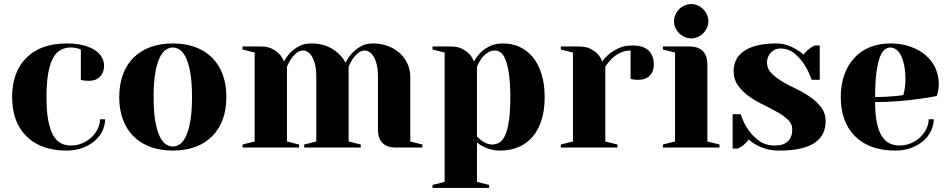

<svg xmlns="http://www.w3.org/2000/svg" viewBox="-20 -730 4700 950"><path d="M330 -495Q304 -495 282 -484Q260 -473 244 -445.5Q228 -418 219 -370.5Q210 -323 210 -250Q210 -179 219 -132.5Q228 -86 244 -59Q260 -32 282 -21Q304 -10 330 -10Q360 -10 386.5 -21Q413 -32 432.5 -50.5Q452 -69 463.5 -92.5Q475 -116 475 -140H500Q500 -110 486.5 -82Q473 -54 448 -32.5Q423 -11 388 2Q353 15 310 15Q182 15 111 -55.5Q40 -126 40 -250Q40 -374 111 -444.5Q182 -515 310 -515Q359 -515 394 -505.5Q429 -496 451.5 -480.5Q474 -465 484.5 -445.5Q495 -426 495 -405Q495 -371 474.5 -350.5Q454 -330 420 -330Q412 -330 404.5 -330.5Q397 -331 392 -332Q385 -333 380 -335V-485Q374 -487 366 -490Q359 -492 350 -493.5Q341 -495 330 -495Z M835 -5Q852 -5 869 -16Q886 -27 899.5 -54.5Q913 -82 921.5 -129.5Q930 -177 930 -250Q930 -323 921.5 -370.5Q913 -418 899.5 -445.5Q886 -473 869 -484Q852 -495 835 -495Q818 -495 801 -484Q784 -473 770.5 -445.5Q757 -418 748.5 -370.5Q740 -323 740 -250Q740 -177 748.5 -129.5Q757 -82 770.5 -54.5Q784 -27 801 -16Q818 -5 835 -5ZM835 -515Q897 -515 946 -497Q995 -479 1029.5 -444.5Q1064 -410 1082 -361Q1100 -312 1100 -250Q1100 -188 1082 -139Q1064 -90 1029.5 -55.5Q995 -21 946 -3Q897 15 835 15Q773 15 724 -3Q675 -21 640.5 -55.5Q606 -90 588 -139Q570 -188 570 -250Q570 -312 588 -361Q606 -410 640.5 -444.5Q675 -479 724 -497Q773 -515 835 -515Z M1850 -350Q1850 -386 1844 -410.5Q1838 -435 1828.5 -450.5Q1819 -466 1807.5 -473Q1796 -480 1785 -480Q1766 -480 1751.5 -467.5Q1737 -455 1726 -440Q1714 -422 1705 -400V-30L1765 -15V0H1485V-15L1545 -30V-350Q1545 -386 1539 -410.5Q1533 -435 1523.5 -450.5Q1514 -466 1502.5 -473Q1491 -480 1480 -480Q1461 -480 1446.5 -467.5Q1432 -455 1421 -440Q1409 -422 1400 -400V-30L1460 -15V0H1180V-15L1240 -30V-470L1180 -485V-500H1270Q1305 -500 1327.5 -488Q1350 -476 1363 -462Q1378 -445 1385 -425Q1398 -450 1417 -470Q1434 -487 1459 -501Q1484 -515 1520 -515Q1580 -515 1623.5 -488.5Q1667 -462 1690 -420Q1703 -446 1722 -467Q1739 -485 1764 -500Q1789 -515 1825 -515Q1866 -515 1900 -502Q1934 -489 1958.5 -466.5Q1983 -444 1996.5 -414Q2010 -384 2010 -350V-30L2070 -15V0H1940Q1850 0 1850 -90Z M2340 -55Q2350 -44 2362 -35Q2373 -27 2386.5 -21Q2400 -15 2415 -15Q2434 -15 2450.5 -24.5Q2467 -34 2479 -59.5Q2491 -85 2498 -131Q2505 -177 2505 -250Q2505 -321 2498 -366Q2491 -411 2480.5 -436.5Q2470 -462 2456.5 -471Q2443 -480 2430 -480Q2407 -480 2390 -467.5Q2373 -455 2362 -440Q2349 -422 2340 -400ZM2180 -470 2120 -485V-500H2210Q2245 -500 2267.5 -488Q2290 -476 2303 -462Q2318 -445 2325 -425Q2338 -450 2358 -470Q2375 -487 2402.5 -501Q2430 -515 2470 -515Q2513 -515 2550.5 -498Q2588 -481 2615.5 -448Q2643 -415 2659 -365.5Q2675 -316 2675 -250Q2675 -184 2659 -134.5Q2643 -85 2614 -52Q2585 -19 2544.5 -2Q2504 15 2455 15Q2429 15 2407.5 9Q2386 3 2371 -5Q2353 -14 2340 -25V170L2400 185V200H2120V185L2180 170Z M3100 -480Q3070 -480 3046.5 -467.5Q3023 -455 3007 -440Q2989 -422 2975 -400V-30L3035 -15V0H2755V-15L2815 -30V-470L2755 -485V-500H2845Q2880 -500 2902.5 -488Q2925 -476 2938 -462Q2953 -445 2960 -425Q2975 -447 2997 -465Q3016 -480 3043.5 -492.5Q3071 -505 3109 -505Q3163 -505 3189 -480Q3215 -455 3215 -410Q3215 -376 3194.5 -355.5Q3174 -335 3140 -335Q3132 -335 3124.5 -335.5Q3117 -336 3112 -337Q3105 -338 3100 -340Z M3315 -625Q3315 -642 3322 -657.5Q3329 -673 3340.5 -684.5Q3352 -696 3367.5 -703Q3383 -710 3400 -710Q3417 -710 3432.5 -703Q3448 -696 3459.5 -684.5Q3471 -673 3478 -657.5Q3485 -642 3485 -625Q3485 -608 3478 -592.5Q3471 -577 3459.5 -565.5Q3448 -554 3432.5 -547Q3417 -540 3400 -540Q3383 -540 3367.5 -547Q3352 -554 3340.5 -565.5Q3329 -577 3322 -592.5Q3315 -608 3315 -625ZM3390 -500Q3480 -500 3480 -410V-30L3540 -15V0H3260V-15L3320 -30V-470L3260 -485V-500Z M3835 15Q3799 15 3771.5 7Q3744 -1 3724 -12Q3701 -24 3685 -40Q3677 -29 3667.5 -20Q3658 -11 3650 -6Q3640 1 3630 5H3605V-165H3645Q3659 -121 3683 -87Q3703 -58 3735 -34Q3767 -10 3815 -10Q3857 -10 3878.5 -31Q3900 -52 3900 -90Q3900 -118 3878.5 -138Q3857 -158 3825 -176Q3793 -194 3755 -212.5Q3717 -231 3685 -254Q3653 -277 3631.5 -307Q3610 -337 3610 -380Q3610 -408 3621.5 -432.5Q3633 -457 3658.5 -475.5Q3684 -494 3724 -504.5Q3764 -515 3820 -515Q3850 -515 3875 -506.5Q3900 -498 3918 -487Q3939 -475 3956 -460Q3964 -471 3973.5 -479.5Q3983 -488 3991 -494Q4001 -500 4011 -505H4036V-335H3996Q3981 -378 3959 -412Q3940 -441 3911 -465.5Q3882 -490 3840 -490Q3814 -490 3794.5 -470Q3775 -450 3775 -420Q3775 -390 3796.5 -368Q3818 -346 3850 -327Q3882 -308 3920 -290Q3958 -272 3990 -249.5Q4022 -227 4043.5 -198.5Q4065 -170 4065 -130Q4065 -98 4053 -71.5Q4041 -45 4014 -25.5Q3987 -6 3943 4.5Q3899 15 3835 15Z M4310 -250Q4344 -250 4370 -251.5Q4396 -253 4414 -255Q4435 -257 4450 -260Q4452 -270 4455 -282Q4457 -293 4458.5 -306.5Q4460 -320 4460 -335Q4460 -380 4453 -410.5Q4446 -441 4435.5 -460Q4425 -479 4411.5 -487Q4398 -495 4385 -495Q4372 -495 4358.5 -485.5Q4345 -476 4334.5 -449.5Q4324 -423 4317 -375Q4310 -327 4310 -250ZM4410 15Q4282 15 4211 -55.5Q4140 -126 4140 -250Q4140 -312 4158 -361Q4176 -410 4208 -444.5Q4240 -479 4285.5 -497Q4331 -515 4385 -515Q4441 -515 4485.5 -499Q4530 -483 4561 -456Q4592 -429 4608.5 -392.5Q4625 -356 4625 -315Q4625 -301 4623.5 -290.5Q4622 -280 4620 -272Q4617 -262 4615 -255Q4571 -246 4522 -240Q4480 -234 4425 -229.5Q4370 -225 4310 -225Q4310 -163 4319 -121.5Q4328 -80 4344 -55.5Q4360 -31 4382 -20.5Q4404 -10 4430 -10Q4460 -10 4486.5 -21Q4513 -32 4532.5 -50.5Q4552 -69 4563.5 -92.5Q4575 -116 4575 -140H4600Q4600 -110 4586.5 -82Q4573 -54 4548 -32.5Q4523 -11 4488 2Q4453 15 4410 15Z"/></svg>

Font: Yeseva One
Style: Regular
Weight: 400
Designer: Jovanny Lemonad
Foundry: Jovanny Lemonad
Version: Version 2.001; ttfautohint (v0.91) -l 8 -r 50 -G 200 -x 0 -w